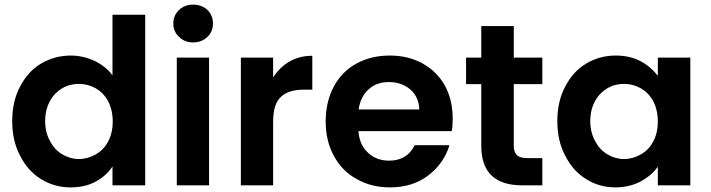

<svg xmlns="http://www.w3.org/2000/svg" viewBox="-20 -804 3083 833"><path d="M33 -279C33 -279 33 -279 33 -279C33 -222 44 -172 67 -129C89 -85 119 -51 158 -27C197 -3 239 9 286 9C286 9 286 9 286 9C327 9 364 1 395 -16C426 -33 451 -55 468 -82C468 -82 468 0 468 0C468 0 610 0 610 0C610 0 610 -740 610 -740C610 -740 468 -740 468 -740C468 -740 468 -477 468 -477C468 -477 468 -477 468 -477C449 -503 423 -524 390 -540C357 -555 323 -563 287 -563C287 -563 287 -563 287 -563C240 -563 197 -551 158 -528C119 -505 89 -471 67 -428C44 -385 33 -335 33 -279ZM469 -277C469 -277 469 -277 469 -277C469 -243 462 -214 449 -190C436 -165 418 -147 395 -134C372 -121 348 -114 322 -114C322 -114 322 -114 322 -114C297 -114 273 -121 251 -134C228 -147 210 -167 197 -192C183 -217 176 -246 176 -279C176 -279 176 -279 176 -279C176 -312 183 -341 197 -366C210 -390 228 -408 250 -421C272 -434 296 -440 322 -440C322 -440 322 -440 322 -440C348 -440 372 -434 395 -421C418 -408 436 -389 449 -365C462 -340 469 -311 469 -277Z M818 -620C818 -620 818 -620 818 -620C843 -620 863 -628 880 -644C896 -659 904 -679 904 -702C904 -702 904 -702 904 -702C904 -725 896 -745 880 -761C863 -776 843 -784 818 -784C818 -784 818 -784 818 -784C793 -784 773 -776 757 -761C740 -745 732 -725 732 -702C732 -702 732 -702 732 -702C732 -679 740 -659 757 -644C773 -628 793 -620 818 -620ZM747 -554C747 -554 747 0 747 0C747 0 887 0 887 0C887 0 887 -554 887 -554C887 -554 747 -554 747 -554Z M1165 -468C1165 -468 1165 -554 1165 -554C1165 -554 1025 -554 1025 -554C1025 -554 1025 0 1025 0C1025 0 1165 0 1165 0C1165 0 1165 -276 1165 -276C1165 -276 1165 -276 1165 -276C1165 -327 1176 -363 1199 -384C1221 -405 1254 -415 1298 -415C1298 -415 1335 -415 1335 -415C1335 -415 1335 -562 1335 -562C1335 -562 1335 -562 1335 -562C1298 -562 1265 -554 1236 -537C1207 -520 1183 -497 1165 -468Z M1944 -289C1944 -289 1944 -289 1944 -289C1944 -343 1933 -391 1910 -433C1887 -474 1854 -506 1813 -529C1771 -552 1724 -563 1671 -563C1671 -563 1671 -563 1671 -563C1616 -563 1568 -551 1526 -528C1484 -505 1451 -471 1428 -428C1405 -385 1393 -334 1393 -277C1393 -277 1393 -277 1393 -277C1393 -220 1405 -170 1429 -127C1452 -84 1485 -50 1528 -27C1570 -3 1618 9 1671 9C1671 9 1671 9 1671 9C1737 9 1793 -8 1838 -43C1883 -77 1914 -121 1930 -174C1930 -174 1779 -174 1779 -174C1779 -174 1779 -174 1779 -174C1757 -129 1720 -107 1668 -107C1668 -107 1668 -107 1668 -107C1632 -107 1602 -118 1577 -141C1552 -164 1538 -195 1535 -235C1535 -235 1940 -235 1940 -235C1940 -235 1940 -235 1940 -235C1943 -251 1944 -269 1944 -289ZM1536 -329C1536 -329 1536 -329 1536 -329C1541 -366 1556 -396 1580 -417C1603 -438 1632 -448 1667 -448C1667 -448 1667 -448 1667 -448C1704 -448 1735 -437 1760 -416C1785 -394 1798 -365 1799 -329C1799 -329 1536 -329 1536 -329Z M2333 -439C2333 -439 2333 -554 2333 -554C2333 -554 2209 -554 2209 -554C2209 -554 2209 -691 2209 -691C2209 -691 2068 -691 2068 -691C2068 -691 2068 -554 2068 -554C2068 -554 2002 -554 2002 -554C2002 -554 2002 -439 2002 -439C2002 -439 2068 -439 2068 -439C2068 -439 2068 -172 2068 -172C2068 -172 2068 -172 2068 -172C2068 -57 2127 0 2245 0C2245 0 2333 0 2333 0C2333 0 2333 -118 2333 -118C2333 -118 2268 -118 2268 -118C2268 -118 2268 -118 2268 -118C2247 -118 2232 -122 2223 -131C2214 -139 2209 -152 2209 -171C2209 -171 2209 -439 2209 -439C2209 -439 2333 -439 2333 -439Z M2398 -279C2398 -279 2398 -279 2398 -279C2398 -222 2409 -172 2432 -129C2454 -85 2484 -51 2523 -27C2561 -3 2603 9 2650 9C2650 9 2650 9 2650 9C2691 9 2728 0 2760 -17C2791 -34 2816 -55 2834 -81C2834 -81 2834 0 2834 0C2834 0 2975 0 2975 0C2975 0 2975 -554 2975 -554C2975 -554 2834 -554 2834 -554C2834 -554 2834 -475 2834 -475C2834 -475 2834 -475 2834 -475C2815 -500 2791 -521 2760 -538C2729 -555 2692 -563 2651 -563C2651 -563 2651 -563 2651 -563C2604 -563 2561 -551 2523 -528C2484 -505 2454 -471 2432 -428C2409 -385 2398 -335 2398 -279ZM2834 -277C2834 -277 2834 -277 2834 -277C2834 -243 2827 -214 2814 -190C2801 -165 2783 -147 2760 -134C2737 -121 2713 -114 2687 -114C2687 -114 2687 -114 2687 -114C2662 -114 2638 -121 2616 -134C2593 -147 2575 -167 2562 -192C2548 -217 2541 -246 2541 -279C2541 -279 2541 -279 2541 -279C2541 -312 2548 -341 2562 -366C2575 -390 2593 -408 2615 -421C2637 -434 2661 -440 2687 -440C2687 -440 2687 -440 2687 -440C2713 -440 2737 -434 2760 -421C2783 -408 2801 -389 2814 -365C2827 -340 2834 -311 2834 -277Z"/></svg>

Font: Girnar Poppins
Style: SemiBold
Weight: 500
Designer: Ninad Kale (Devanagari), Jonny Pinhorn (Latin)
Foundry: Indian Type Foundry
Version: ""